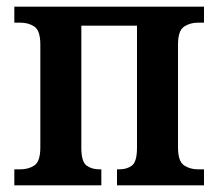

<svg xmlns="http://www.w3.org/2000/svg" viewBox="-20 -556 655 576"><path d="M23 0V-48H41Q66 -48 83.5 -60Q101 -72 101 -114V-422Q101 -464 83.5 -476Q66 -488 41 -488H23V-536H592V-488H574Q550 -488 532 -476Q514 -464 514 -422V-114Q514 -72 532 -60Q550 -48 574 -48H592V0H331V-48H338Q361 -48 376 -59.5Q391 -71 391 -113V-479H224V-113Q224 -71 239.5 -59.5Q255 -48 278 -48H284V0Z"/></svg>

Font: Noto Serif SemiCondensed SemiBold
Style: Regular
Weight: 600
Width: 4
Designer: Monotype Design Team
Foundry: Monotype Imaging Inc.
Version: Version 2.013; ttfautohint (v1.8.4.7-5d5b)